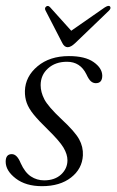

<svg xmlns="http://www.w3.org/2000/svg" viewBox="-20 -631 400 659"><path d="M131.5 -12Q168 -12 189.8 -32.2Q211.5 -52.5 211.5 -81Q211.5 -101.5 197.8 -124.5Q184 -147.5 143 -187.5Q112.5 -217 95.5 -238Q78.5 -259 71.8 -277.8Q65 -296.5 65.5 -319Q67 -368.5 108.8 -403.5Q150.5 -438.5 216.5 -438.5Q272 -438.5 301.2 -418Q330.5 -397.5 331 -371.5Q331 -345.5 309 -345.5Q299.5 -345.5 292 -352Q284.5 -358.5 276.5 -376Q255.5 -419 210 -419Q170 -419 144.8 -396.2Q119.5 -373.5 119.5 -338.5Q119.5 -315 132.2 -290.2Q145 -265.5 190.5 -222.5Q237 -179.5 251.5 -153.2Q266 -127 264.5 -97.5Q262 -51.5 224 -21.8Q186 8 124 8Q68.5 8 34 -18.5Q-0.5 -45 -0.5 -76Q-0.5 -102 20.5 -102Q38.5 -102 51 -71Q65.5 -39 86 -25.5Q106.5 -12 131.5 -12ZM238 -483Q223 -469 212.5 -469Q201 -469 194 -483L136.5 -594.5Q131.5 -603.5 139 -609Q145.5 -613.5 152.5 -605.5L224.5 -525.5L339.5 -605.5Q353 -614 357.5 -609Q362.5 -602.5 353.5 -594Z"/></svg>

Font: Fraunces 144pt S050 Light
Style: Italic
Weight: 300
Italic angle: -16°
Version: Version 1.000; ttfautohint (v1.8.3)